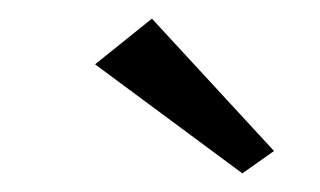

<svg xmlns="http://www.w3.org/2000/svg" viewBox="-20 -681 343 206"><path d="M82 -612 240 -495 274 -519 143 -661Z"/></svg>

Font: KpSans
Style: Italic
Weight: 400
Italic angle: -11°
Version: Version 0.66